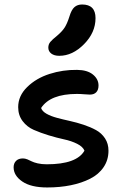

<svg xmlns="http://www.w3.org/2000/svg" viewBox="-20 -805 546 846"><path d="M241.2 -559.1Q218.8 -559.1 205.8 -569.1Q192.9 -579.1 192.9 -595.2Q192.9 -609.4 201.4 -619.9Q210 -630.4 231.9 -647.9Q254.9 -667.5 265.6 -684.8Q276.4 -702.1 286.1 -732.9Q294.9 -762.2 308.1 -773.7Q321.3 -785.2 341.8 -785.2Q400.9 -785.2 400.9 -725.1Q400.9 -661.6 350.3 -610.4Q299.8 -559.1 241.2 -559.1ZM188 21Q116.7 21 78.4 -5.1Q40 -31.2 40 -67.9Q40 -85.4 50.8 -96.2Q61.5 -106.9 81.1 -106.9Q90.3 -106.9 100.6 -102.8Q110.8 -98.6 119.6 -94Q128.4 -89.4 146 -85.2Q163.6 -81.1 186 -81.1Q317.9 -81.1 352.1 -141.1Q345.2 -158.7 319.8 -171.4Q294.4 -184.1 262.5 -190.9Q230.5 -197.8 194.6 -208.7Q158.7 -219.7 128.9 -232.7Q99.1 -245.6 79.6 -271.5Q60.1 -297.4 60.1 -333Q60.1 -382.8 99.9 -421.6Q139.6 -460.4 198.2 -479.2Q256.8 -498 319.8 -497.1Q364.7 -496.6 389.4 -476.6Q414.1 -456.5 414.1 -428.2Q414.1 -409.2 404.3 -398.7Q394.5 -388.2 376 -388.2Q368.2 -388.2 351.3 -389.6Q334.5 -391.1 318.8 -391.1Q201.7 -391.1 161.1 -329.1Q166 -314.5 185.1 -303.7Q204.1 -293 230.5 -285.9Q256.8 -278.8 287.8 -272Q318.8 -265.1 348.9 -255.1Q378.9 -245.1 403.3 -231.7Q427.7 -218.3 442.9 -195.1Q458 -171.9 458 -141.1Q458 -100.1 436.5 -68.4Q415 -36.6 377.4 -17.6Q339.8 1.5 292 11.2Q244.1 21 188 21Z"/></svg>

Font: Shantell Sans Bouncy
Style: Regular
Weight: 500
Designer: Stephen Nixon, Anya Danilova, Shantell Martin
Foundry: Arrow Type
Version: Version 1.006;[9816181b4]